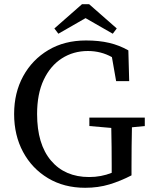

<svg xmlns="http://www.w3.org/2000/svg" viewBox="-20 -876 722 911"><path d="M384 15Q284 15 208 -30.5Q132 -76 89.5 -155Q47 -234 47 -335Q47 -436 90 -514.5Q133 -593 209.5 -638.5Q286 -684 388 -684Q450 -684 498.5 -672.5Q547 -661 589 -637L593 -491H531L511 -605Q459 -634 397 -634Q328 -634 273.5 -599Q219 -564 187.5 -497.5Q156 -431 156 -335Q156 -192 222 -114Q288 -36 403 -36Q460 -36 510 -56V-88Q510 -133 509.5 -178.5Q509 -224 508 -269L404 -278V-318H667V-278L606 -272Q605 -227 604.5 -181Q604 -135 604 -88V-44Q552 -17 499 -1Q446 15 384 15ZM403 -856 534 -741 515 -716 386 -790 257 -716 238 -741 369 -856Z"/></svg>

Font: Source Serif Pro
Style: Regular
Weight: 400
Designer: Frank Grießhammer
Foundry: Adobe Systems Incorporated
Version: Version 3.001;hotconv 1.0.111;makeotfexe 2.5.65597